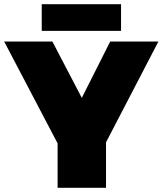

<svg xmlns="http://www.w3.org/2000/svg" viewBox="-30 -900 779 920"><path d="M729 -701 478 -218V0H246V-213L-10 -701H221L362 -431L498 -701ZM170 -880H550V-752H170Z"/></svg>

Font: Argentum Sans Black
Style: Regular
Weight: 900
Designer: Julieta Ulanovsky (Modified by Cristiano Sobral)
Foundry: Julieta Ulanovsky
Version: Version 1.000; ttfautohint (v1.5.65-e2d9)